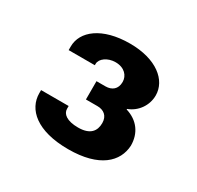

<svg xmlns="http://www.w3.org/2000/svg" viewBox="-93 -912 607 591"><g transform="rotate(30 210.0 -616.5)"><path d="M211 -428C322 -428 370 -476 373 -534C373 -578 349 -611 306 -624V-626C339 -638 362 -670 362 -706C362 -760 308 -805 214 -805C115 -805 60 -760 60 -706V-693H153V-698C153 -716 176 -733 204 -733C236 -733 253 -713 253 -691C253 -665 236 -653 214 -653H182V-588H223C245 -588 262 -576 262 -550C262 -522 247 -501 204 -501C164 -501 146 -516 146 -534V-544H48V-533C48 -476 99 -428 211 -428Z"/></g></svg>

Font: Archivo Black
Style: Regular
Weight: 900
Designer: Hector Gatti
Foundry: Omnibus-Type
Version: Version 2.001